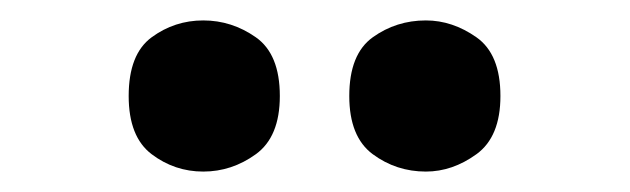

<svg xmlns="http://www.w3.org/2000/svg" viewBox="-20 -782 617 188"><path d="M397 -614Q368 -614 345 -631Q322 -648 322 -688Q322 -729 345 -745.5Q368 -762 397 -762Q423 -762 446.5 -745.5Q470 -729 470 -688Q470 -648 446.5 -631Q423 -614 397 -614ZM179 -614Q151 -614 128.5 -631Q106 -648 106 -688Q106 -729 128.5 -745.5Q151 -762 179 -762Q207 -762 230.5 -745.5Q254 -729 254 -688Q254 -648 230.5 -631Q207 -614 179 -614Z"/></svg>

Font: Noto Serif Hebrew Black
Style: Regular
Weight: 900
Version: Version 2.003